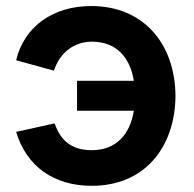

<svg xmlns="http://www.w3.org/2000/svg" viewBox="-20 -598 641 634"><path d="M281.2 -578.1C154.2 -578.1 59.4 -509.4 33.3 -399L158.3 -364.6C177.1 -425 226 -460.4 283.3 -460.4C364.6 -460.4 409.4 -408.3 421.9 -331.2H234.4V-232.3H421.9C409.4 -153.1 362.5 -102.1 283.3 -102.1C216.7 -102.1 180.2 -133.3 160.4 -190.6L33.3 -162.5C67.7 -47.9 158.3 15.6 283.3 15.6C457.3 15.6 558.3 -111.5 559.4 -281.2C558.3 -454.2 453.1 -578.1 281.2 -578.1Z"/></svg>

Font: Manrope3 Bold
Style: Regular
Weight: 700
Designer: Mikhail Sharanda
Foundry: Mikhail Sharanda
Version: Version 3.000;PS 003.000;hotconv 1.0.88;makeotf.lib2.5.64775